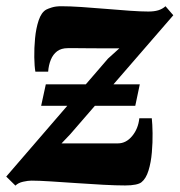

<svg xmlns="http://www.w3.org/2000/svg" viewBox="-38 -584 576 616"><path d="M11.5 11.5 -18 -17.5 308.5 -396 345 -429Q330.5 -429 313.5 -429Q296.5 -429 278.8 -429Q261 -429 243.2 -429.2Q225.5 -429.5 209 -429.5Q192.5 -429.5 179.5 -429.5Q158.5 -429.5 145.2 -419.5Q132 -409.5 125 -392.2Q118 -375 116.5 -354H75.5Q72.5 -371 72 -400.2Q71.5 -429.5 74.5 -461.2Q77.5 -493 86 -518.5Q94.5 -544 110 -553Q115.5 -556 128 -560Q140.5 -564 158.5 -564Q185.5 -564 223.5 -561.5Q261.5 -559 302.2 -555.5Q343 -552 379 -549.5Q415 -547 438 -547Q456.5 -547 469.8 -551Q483 -555 493 -564L518 -535L187.5 -153.5L159.5 -124Q179 -124 199.8 -124Q220.5 -124 242.8 -124Q265 -124 289.2 -124Q313.5 -124 340.5 -124Q366.5 -124 386 -147.5Q405.5 -171 409 -204.5H449Q451 -186.5 451.5 -157Q452 -127.5 449.2 -95.2Q446.5 -63 438.5 -37Q430.5 -11 416 0.5Q410 5.5 396.8 8.2Q383.5 11 363.5 11Q335 11 293.5 8.8Q252 6.5 207.8 3.5Q163.5 0.5 124.8 -2Q86 -4.5 63 -4.5Q52 -4.5 36.2 -1Q20.5 2.5 11.5 11.5ZM94 -244.5 109 -313.5H410.5L396 -244.5Z"/></svg>

Font: Merriweather 28pt Black
Style: Italic
Weight: 900
Italic angle: -7.8°
Version: Version 2.101